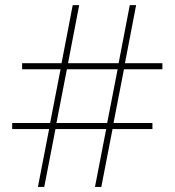

<svg xmlns="http://www.w3.org/2000/svg" viewBox="-20 -734 686 754"><path d="M617.7 -485.8V-461.9H466.8L425.8 -251H578.6V-227.1H421.9L377.9 0H353L397 -227.1H197.8L153.8 0H128.9L172.9 -227.1H27.8V-251H176.8L217.8 -461.9H66.9V-485.8H221.7L265.6 -713.9H291L247.1 -485.8H445.8L489.7 -713.9H514.6L470.7 -485.8ZM441.9 -461.9H242.7L201.7 -251H400.9Z"/></svg>

Font: Nokora Thin
Style: Regular
Weight: 100
Designer: Danh Hong
Version: Version 8.000; ttfautohint (v1.8.3)